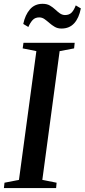

<svg xmlns="http://www.w3.org/2000/svg" viewBox="-30 -962 434 982"><path d="M-10 0 -7 -27.5 67 -42 156 -700.5 86 -714.5 90 -743H352L349 -714.5L275 -700.5L186.5 -42L259.5 -27.5L257 0ZM284.5 -816Q264.5 -816 249.8 -824.8Q235 -833.5 222.5 -844.5Q210 -855.5 197.8 -864.2Q185.5 -873 170.5 -873Q149.5 -873 137 -859.5Q124.5 -846 115 -824L89 -839.5Q98.5 -885.5 123 -914Q147.5 -942.5 188 -942.5Q210 -942.5 225 -933.8Q240 -925 252 -913.8Q264 -902.5 275.8 -894Q287.5 -885.5 302 -885Q323.5 -885 335.8 -897.2Q348 -909.5 357.5 -934.5L383.5 -919Q374 -870 349.5 -843Q325 -816 284.5 -816Z"/></svg>

Font: Merriweather 96pt Medium
Style: Italic
Weight: 500
Italic angle: -7.8°
Version: Version 2.101